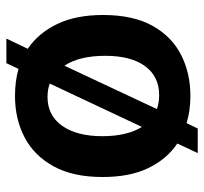

<svg xmlns="http://www.w3.org/2000/svg" viewBox="-39 -564 640 602"><g transform="rotate(-90 281.0 -263.0)"><path d="M102 37 132 -27Q83 -60 55 -118Q27 -176 27 -261Q27 -354 60.5 -415Q94 -476 151.5 -506Q209 -536 281 -536Q327 -536 366 -525L384 -563H461L429 -496Q478 -463 506.5 -404Q535 -345 535 -260Q535 -166 501.5 -105.5Q468 -45 410.5 -15.5Q353 14 281 14Q235 14 196 2L179 37ZM155 -262Q155 -185 184 -138L320 -427Q301 -434 278 -434Q220 -434 187.5 -388Q155 -342 155 -262ZM284 -84Q342 -84 374.5 -128Q407 -172 407 -253Q407 -334 376 -381L240 -91Q260 -84 284 -84Z"/></g></svg>

Font: Bricolage Grotesque 48pt SemiBold
Style: Regular
Weight: 600
Designer: Mathieu Triay
Foundry: Atelier Triay
Version: Version 1.000; ttfautohint (v1.8.4.7-5d5b);gftools[0.9.32]